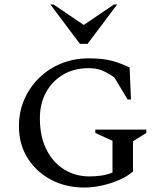

<svg xmlns="http://www.w3.org/2000/svg" viewBox="-20 -832 723 862"><path d="M359 10Q275 10 208.5 -25.5Q142 -61 103.5 -123Q65 -185 65 -265Q65 -331 89.5 -386.5Q114 -442 157 -483.5Q200 -525 256.5 -547.5Q313 -570 377 -570Q444 -570 484.5 -558.5Q525 -547 562 -529L568 -385H553L493 -485Q459 -508 434.5 -517Q410 -526 378 -526Q313 -526 263.5 -497Q214 -468 186.5 -417Q159 -366 159 -302Q159 -220 188 -161.5Q217 -103 267.5 -71.5Q318 -40 382 -40Q408 -40 433.5 -43.5Q459 -47 485 -57V-200L408 -235V-250H637V-235L577 -198V-62Q552 -40 515 -24Q478 -8 437 1Q396 10 359 10ZM339 -635 206 -812H220L356 -720L492 -812H506L373 -635Z"/></svg>

Font: Spectral SC Medium
Style: Regular
Weight: 500
Designer: Jean-Baptiste Levee
Foundry: Production Type
Version: Version 2.001